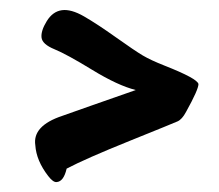

<svg xmlns="http://www.w3.org/2000/svg" viewBox="-20 -540 440 386"><path d="M253 -359Q217 -368 165.5 -399.5Q114 -431 89.5 -441Q65 -451 63.5 -464.5Q62 -478 74 -497.5Q86 -517 104.5 -519.5Q123 -522 149 -507Q175 -492 213 -465Q251 -438 267 -428.5Q283 -419 311 -408Q377 -382 379 -371Q379 -360 354 -315Q346 -300 337 -296Q328 -292 240 -256.5Q152 -221 114 -201Q108 -175 94 -174Q87 -173 77 -186Q53 -217 51 -248Q45 -287 105 -307Q108 -308 163 -327.5Q218 -347 253 -359Z"/></svg>

Font: Zhi Mang Xing
Style: Regular
Weight: 400
Designer: ZhongQi
Foundry: ZhongQi
Version: Version 2.001